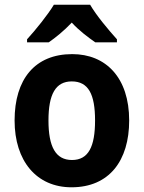

<svg xmlns="http://www.w3.org/2000/svg" viewBox="-20 -786 611 816"><path d="M363 -766H209C184 -724 130 -657 95 -619V-606H187C216 -626 252 -655 285 -690C317 -655 355 -627 385 -606H477V-619C440 -660 389 -721 363 -766ZM529 -274C529 -456 430 -556 287 -556C128 -556 42 -449 42 -274C42 -102 135 10 284 10C444 10 529 -103 529 -274ZM186 -274C186 -385 216 -440 285 -440C356 -440 384 -385 384 -274C384 -163 356 -106 286 -106C216 -106 186 -163 186 -274Z"/></svg>

Font: Noto Sans Arabic UI SmCn
Style: Bold
Weight: 700
Width: 4
Designer: Monotype Design Team, Nadine Chahine and Nizar Qandah
Foundry: Monotype Imaging Inc.
Version: Version 2.010